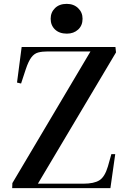

<svg xmlns="http://www.w3.org/2000/svg" viewBox="-20 -973 646 993"><path d="M580 -702 176 -23H411Q466 -23 494 -40.5Q522 -58 538 -112L556 -176H576L551 0H43L44 -26L448 -707H228Q198 -707 177.5 -701.5Q157 -696 142 -676Q127 -656 113 -614L89 -541L68 -546L92 -730H577ZM242 -876Q242 -909 264.5 -931Q287 -953 325 -953Q361 -953 384 -931Q407 -909 407 -876Q407 -841 384 -820Q361 -799 326 -799Q287 -799 264.5 -820.5Q242 -842 242 -876Z"/></svg>

Font: Literata 72pt SemiBold
Style: Italic
Weight: 600
Italic angle: -2°
Designer: Latin by Veronika Burian and Jose Scaglione. Greek by Irene Vlachou. Cyrillic by Vera Evstafieva
Foundry: TypeTogether
Version: Version 3.002